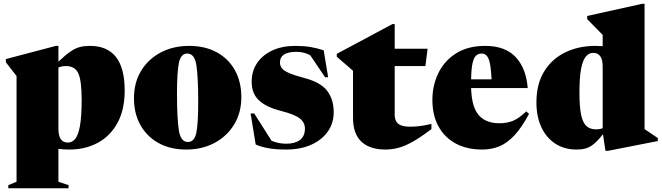

<svg xmlns="http://www.w3.org/2000/svg" viewBox="-20 -767 3462 1004"><path d="M338.5 201V217.5H23.5V201L66.5 183.5V-369.5L10.5 -441.5V-458L272 -527H285.5V-444.5Q322.5 -480 348.8 -497.8Q375 -515.5 398.2 -521.2Q421.5 -527 450.5 -527Q632 -527 632 -293.5Q632 -192.5 594 -123.8Q556 -55 490.8 -20Q425.5 15 343 15Q313 15 285.5 11.5V183.5ZM407 -245.5Q407 -345.5 389.5 -383.5Q372 -421.5 325 -421.5Q313.5 -421.5 303.8 -419.5Q294 -417.5 285.5 -414V-93Q285.5 -21.5 335 -21.5Q357.5 -21.5 373.5 -41Q389.5 -60.5 398.2 -109.2Q407 -158 407 -245.5Z M953.5 15Q870.5 15 809.2 -19Q748 -53 714.2 -113.2Q680.5 -173.5 680.5 -253Q680.5 -334.5 717.5 -396Q754.5 -457.5 819.8 -492.2Q885 -527 968.5 -527Q1053 -527 1114.2 -493.2Q1175.5 -459.5 1208.8 -399Q1242 -338.5 1242 -259Q1242 -177.5 1204.2 -115.8Q1166.5 -54 1101.5 -19.5Q1036.5 15 953.5 15ZM962.5 -24.5Q996.5 -24.5 1006.5 -72Q1016.5 -119.5 1016.5 -235.5Q1016.5 -361.5 1007.2 -424.2Q998 -487 959.5 -487Q926 -487 915.8 -439.5Q905.5 -392 905.5 -276.5Q905.5 -150.5 915 -87.5Q924.5 -24.5 962.5 -24.5Z M1523 -527Q1569.5 -527 1603.5 -521.2Q1637.5 -515.5 1672.5 -504L1696 -363H1680L1602 -478.5Q1584 -488 1566.2 -492Q1548.5 -496 1531 -496Q1444 -496 1444 -440.5Q1444 -424 1453.2 -411Q1462.5 -398 1490 -385.8Q1517.5 -373.5 1573.5 -358.5Q1657 -336.5 1691 -291.8Q1725 -247 1725 -180Q1725 -123 1694 -79Q1663 -35 1607 -10Q1551 15 1475 15Q1418.5 15 1380 7.5Q1341.5 0 1317 -11.5L1290.5 -173.5H1309.5L1400 -31Q1418 -23 1438 -19.2Q1458 -15.5 1477.5 -15.5Q1522 -15.5 1548.2 -35Q1574.5 -54.5 1574.5 -95Q1574.5 -126.5 1547.5 -147.8Q1520.5 -169 1446 -188Q1371.5 -207 1333.8 -242.5Q1296 -278 1296 -340Q1296 -395.5 1324.5 -437.5Q1353 -479.5 1404.2 -503.2Q1455.5 -527 1523 -527Z M2044 -165.5Q2044 -134.5 2062.8 -119.5Q2081.5 -104.5 2123.5 -104.5Q2147 -104.5 2173.5 -107.5Q2200 -110.5 2236 -119V-92Q2180 -49.5 2138.8 -26.2Q2097.5 -3 2063.5 6Q2029.5 15 1995.5 15Q1914 15 1870 -26Q1826 -67 1826 -151.5V-397L1741 -470.5V-485.5L2032 -641H2044V-512H2216L2204.5 -421.5H2044Z M2517.5 -527Q2622 -527 2676.8 -468.2Q2731.5 -409.5 2739.5 -306.5H2443.5Q2446.5 -207 2483.5 -164.8Q2520.5 -122.5 2591.5 -122.5Q2631.5 -122.5 2662.5 -135.2Q2693.5 -148 2732 -184.5L2746.5 -171.5Q2709 -101.5 2671.5 -60.8Q2634 -20 2592.8 -2.5Q2551.5 15 2501.5 15Q2422 15 2363.5 -16.2Q2305 -47.5 2273 -106Q2241 -164.5 2241 -245Q2241 -320 2272 -384.2Q2303 -448.5 2364.5 -487.8Q2426 -527 2517.5 -527ZM2499.5 -487Q2482 -487 2470 -476.8Q2458 -466.5 2451.2 -437.5Q2444.5 -408.5 2443.5 -352H2550.5Q2546.5 -432.5 2534.8 -459.8Q2523 -487 2499.5 -487Z M3420 -29.5 3160.5 21.5H3146L3133 -65Q3105.5 -30.5 3084.5 -13.5Q3063.5 3.5 3042.8 9.2Q3022 15 2995.5 15Q2931 15 2883.8 -15.8Q2836.5 -46.5 2810.8 -102Q2785 -157.5 2785 -231.5Q2785 -327 2825.2 -393Q2865.5 -459 2935.5 -493Q3005.5 -527 3093.5 -527Q3113 -527 3131.5 -525.5V-584.5L3050.5 -667V-683.5L3337 -747H3350.5V-92L3420 -45ZM3131.5 -419Q3131.5 -490.5 3082 -490.5Q3060.5 -490.5 3044.2 -472.2Q3028 -454 3019 -408.8Q3010 -363.5 3010 -282Q3010 -207.5 3019 -165.8Q3028 -124 3047.2 -107.2Q3066.5 -90.5 3097 -90.5Q3115.5 -90.5 3131.5 -96.5Z"/></svg>

Font: Newsreader 72pt ExtraBold
Style: Regular
Weight: 800
Designer: Hugues Gentile
Foundry: Production Type
Version: Version 1.003; ttfautohint (v1.8.3)